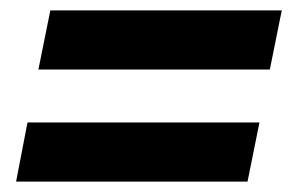

<svg xmlns="http://www.w3.org/2000/svg" viewBox="-20 -512 563 370"><path d="M500 -378H54L77 -492H523ZM457 -162H11L33 -276H480Z"/></svg>

Font: Argentum Sans
Style: Bold Italic
Weight: 700
Italic angle: -11°
Designer: Julieta Ulanovsky (font), Cristiano Sobral (main changes and remaster)
Foundry: Julieta Ulanovsky (font), Cristiano Sobral (main changes and remaster)
Version: Version 2.007;June 15, 2022;FontCreator 14.0.0.2814 64-bit; 